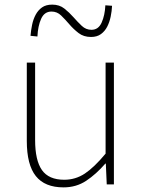

<svg xmlns="http://www.w3.org/2000/svg" viewBox="-20 -798 617 831"><path d="M96 -527H132V-192Q132 -104 161.5 -62Q191 -20 258 -20Q307 -20 347.5 -47Q388 -74 437 -133V-527H473V0H442L438 -90H436Q396 -44 353 -15.5Q310 13 255 13Q174 13 135 -36Q96 -85 96 -188ZM112 -643Q114 -667 119 -691Q124 -715 134.5 -734.5Q145 -754 162 -766Q179 -778 206 -778Q237 -778 258.5 -761Q280 -744 298 -723.5Q316 -703 334 -686Q352 -669 376 -669Q406 -669 420 -700.5Q434 -732 436 -775L465 -773Q464 -750 459 -726Q454 -702 444 -682.5Q434 -663 417 -650.5Q400 -638 374 -638Q342 -638 320 -655Q298 -672 280 -693Q262 -714 244.5 -731Q227 -748 203 -748Q172 -748 158 -716.5Q144 -685 142 -640Z"/></svg>

Font: Kinto Sans Thin
Style: Regular
Weight: 100
Designer: Authors: Ryoko NISHIZUKA  (kana & ideographs); Paul D. Hunt (Latin, Greek & Cyrillic); Wenlong ZHANG  (bopomofo); Sandol
Foundry: Adobe Systems Incorporated, ookami Inc.
Version: Version 0.001